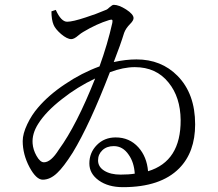

<svg xmlns="http://www.w3.org/2000/svg" viewBox="-20 -763 902 795"><path d="M489 12Q428 12 389 -16Q350 -44 350 -86Q350 -131 381 -162.5Q412 -194 459 -194Q516 -194 553 -153Q588 -114 593 -54Q729 -95 728 -266Q727 -361 678 -421Q627 -485 538 -485Q491 -485 435 -464Q351 -246 281 -131Q243 -71 217 -47Q188 -19 157 -19Q130 -19 102 -71Q74 -124 74 -179Q74 -209 93 -249Q111 -287 137 -317Q182 -370 250 -415Q318 -461 392 -488Q425 -579 445 -668Q447 -678 444.5 -680.5Q442 -683 432 -680Q380 -664 325 -631Q316 -626 304 -616Q287 -601 275 -601Q258 -601 233 -622Q209 -643 202 -660Q193 -681 193 -716L211 -722Q233 -673 258 -673Q281 -673 335 -691Q379 -705 416 -721Q424 -723 435 -734Q445 -743 451 -743Q472 -743 502 -724Q533 -704 533 -688Q533 -678 519 -664Q501 -646 494 -627Q479 -578 451 -506Q501 -517 545 -517Q648 -517 715 -449Q788 -375 788 -248Q788 -133 722 -66Q645 12 489 12ZM479 -40Q514 -40 538 -44Q535 -91 513 -122Q489 -158 451 -158Q422 -158 404 -141Q386 -124 386 -99Q386 -72 412 -56Q438 -40 479 -40ZM162 -91Q191 -91 224 -144Q297 -244 374 -438Q300 -403 237 -353Q170 -301 138 -250Q112 -209 115 -169Q117 -143 131 -118Q146 -91 162 -91Z"/></svg>

Font: GenRyuMin TW R
Style: Regular
Weight: 400
Version: Version 1.501;PS 1;hotconv 16.6.51;makeotf.lib2.5.65220